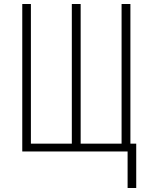

<svg xmlns="http://www.w3.org/2000/svg" viewBox="-20 -755 760 957"><path d="M616 182H659V-39H630V-735H586V-39H382V-735H338V-39H134V-735H91V0H616Z"/></svg>

Font: Iosevka Sparkle Extralight
Style: Regular
Weight: 200
Designer: Belleve Invis
Foundry: Belleve Invis
Version: Version 4.5.0; ttfautohint (v1.8.3)